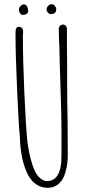

<svg xmlns="http://www.w3.org/2000/svg" viewBox="-20 -876 412 915"><path d="M131 -17Q118 -32 108 -54Q98 -76 92 -98Q82 -132 77 -183L75 -214Q75 -224 74.5 -227Q74 -230 74 -231Q69 -280 61.5 -447Q54 -614 54 -707V-714V-722Q54 -748 69 -748Q90 -748 90 -724V-717L89 -709Q89 -593 96 -434.5Q103 -276 110 -206Q115 -162 127 -116Q135 -85 144.5 -64Q154 -43 169 -29Q187 -13 204 -13Q221 -13 234.5 -21Q248 -29 255 -42Q262 -53 266.5 -70.5Q271 -88 272 -104Q273 -114 273 -137V-251Q273 -327 269 -438L265 -566L263 -651Q260 -707 260 -736Q260 -747 266 -753Q272 -759 280 -759Q288 -759 293.5 -753Q299 -747 299 -736V-660Q299 -610 300 -570V-480Q300 -383 302 -310Q303 -236 303 -144Q303 -119 301 -100Q299 -81 293 -60Q287 -36 276.5 -19.5Q266 -3 249 8Q230 19 207 19Q184 19 164 9Q144 -1 131 -17ZM202 -831Q202 -840 209.5 -848Q217 -856 226 -856Q235 -856 241.5 -848Q248 -840 248 -832Q248 -809 222 -809Q214 -809 208 -816Q202 -823 202 -831ZM70 -830Q70 -839 77.5 -847Q85 -855 94 -855Q104 -855 109 -845Q114 -835 114 -822Q114 -814 106.5 -809.5Q99 -805 89 -805Q81 -805 75.5 -813Q70 -821 70 -830Z"/></svg>

Font: Amatic SC
Style: Regular
Weight: 400
Designer: Multiple Designers
Foundry: Vernon Adams
Version: Version 2.505